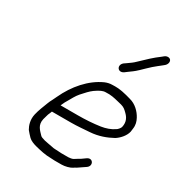

<svg xmlns="http://www.w3.org/2000/svg" viewBox="-178 -867 916 986"><g transform="rotate(30 280.0 -374.0)"><path d="M530.7 -750C523.7 -750 517.3 -747.7 511.5 -743L501.7 -735C466 -708.7 439.2 -682.5 406.3 -651C387.1 -632.1 382.1 -630.9 362.2 -616L349.1 -607C321.9 -584.9 344.2 -549.7 374.4 -569L387.7 -579C408.7 -594.6 416.6 -598.8 437.9 -619C456.7 -638.2 468.1 -647.3 485.3 -664C498.3 -675.6 515.2 -688.3 528.4 -699L538.2 -707C544.1 -712.3 547.9 -718.5 549.5 -725.5C552.7 -739.4 544.6 -750 530.7 -750ZM176.8 -259C185.7 -278.8 187.9 -284.2 201.9 -307C218.9 -337.2 224.4 -346.6 247.7 -371C265.7 -391.1 278.9 -403.9 299 -416C311.4 -423.4 326.1 -433 344 -433C375 -435 395.4 -429.7 418.9 -424L443.5 -418C462.1 -412.6 469.1 -406.4 482.7 -393C499.9 -376.6 514 -355.2 506.1 -321C504.3 -313.1 492.1 -299 485.3 -296C465 -281.8 438.1 -272.2 409.9 -268C368.5 -261.9 324.7 -259 278.8 -259ZM154.3 -209H267.3C305 -209 341.8 -212.8 375.6 -215C425.5 -218.3 467.6 -234.3 503.6 -254C524.1 -266.8 549.6 -292.8 556.3 -322C557.1 -328 557.9 -334.3 558.7 -341C562.3 -364.5 556.7 -382.4 547.3 -400C532.1 -428.5 504.2 -456.9 467.6 -466C433.7 -475.6 399.9 -485.6 354.5 -483C340.5 -483 326.5 -480 312.4 -474C237.4 -440.4 176.3 -369.4 138.3 -287L126.7 -263C121.4 -254.2 116.4 -242.2 112.8 -233C103.6 -208.3 91.8 -181.2 85.1 -152C77.2 -117.6 87.1 -87.8 98.7 -68C106.6 -57.7 117.8 -46.4 126.5 -37C137.2 -26.3 156.9 -18.5 175.2 -14C204.2 -6.9 234.7 1 271.8 1C279 1.7 285.5 2 291.5 2H332.5C352.9 2 379.9 -5 393.2 -14C397.3 -17.3 402.4 -20.3 408.3 -23C423.7 -32.9 435.7 -41.1 451 -52C480.8 -71.1 458 -112 427.8 -90C420.1 -84.5 411.1 -78 403.9 -73L390 -65C383.9 -61.7 378.1 -58 372.5 -54C366.5 -50.6 352.7 -48 344.1 -48H303.1C297.8 -48 292.2 -48.3 286.3 -49C279 -49 272.1 -49.3 265.5 -50C258.9 -50 251.8 -51 244.2 -53C226.7 -55.6 213.8 -59.1 197.3 -62L178.7 -68C173.8 -70 170.4 -72.3 168.3 -75C151.1 -93.8 126.1 -112.8 135.3 -153C136.7 -159 138.7 -166 141.2 -174C143 -182 145.8 -189.7 149.5 -197Z"/></g></svg>

Font: HoneyBee
Style: BookIt
Weight: 300
Foundry: Cannot Into Space Fonts
Version: Version 0.89